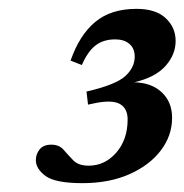

<svg xmlns="http://www.w3.org/2000/svg" viewBox="-20 -701 417 434"><path d="M179 -464.5 175.5 -494Q242 -509.5 263.2 -529Q284.5 -548.5 284.5 -573Q284.5 -591.5 272.5 -601.8Q260.5 -612 240.5 -612Q214 -612 196.2 -598.5Q178.5 -585 165 -554L139.5 -564Q159.5 -621.5 195 -651.2Q230.5 -681 288.5 -681Q332 -681 354.5 -660Q377 -639 377 -608.5Q377 -577.5 354 -551.8Q331 -526 283.5 -515Q323 -514 346 -492Q369 -470 369 -435Q369 -394 343.2 -360.5Q317.5 -327 272 -307Q226.5 -287 166.5 -287Q105 -287 83 -303.2Q61 -319.5 61 -339Q61 -352.5 69.5 -363.2Q78 -374 96 -374Q114 -374 124.2 -362Q134.5 -350 146 -338.2Q157.5 -326.5 180.5 -326.5Q217 -326.5 242.8 -356Q268.5 -385.5 268.5 -431Q268.5 -455 252.2 -465.2Q236 -475.5 198 -468.5Z"/></svg>

Font: Newsreader Text
Style: Bold Italic
Weight: 700
Italic angle: -17°
Designer: Hugues Gentile
Foundry: Production Type
Version: Version 1.001